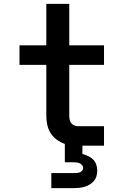

<svg xmlns="http://www.w3.org/2000/svg" viewBox="-20 -755 640 995"><path d="M246 220V142H361Q369 142 377 141.5Q385 141 392.5 138.5Q400 136 405.5 130Q411 124 411 116Q411 108 406 101.5Q401 95 393.5 91.5Q386 88 378 87Q370 86 361 86H316V-9Q294 -17 274.5 -31Q255 -45 242.5 -65Q230 -85 225 -108Q220 -131 220 -155V-419H81V-520H220V-735H339V-520H519V-419H339V-155Q339 -145 341 -135Q343 -125 349 -117Q355 -109 364.5 -105Q374 -101 384 -101H519V0H407V43Q422 47 437 54Q452 61 463 72Q474 83 479 98.5Q484 114 484 129Q484 144 480 158Q476 172 466.5 183Q457 194 444.5 201.5Q432 209 418.5 213Q405 217 390.5 218.5Q376 220 361 220Z"/></svg>

Font: Iosevka SS04 Extended
Style: Bold
Weight: 700
Width: 7
Monospace: yes
Designer: Belleve Invis
Foundry: Belleve Invis
Version: Version 19.0.0; ttfautohint (v1.8.4)